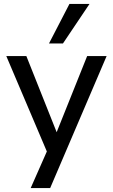

<svg xmlns="http://www.w3.org/2000/svg" viewBox="-20 -776 573 976"><path d="M136 180 230 -33V22L12 -491H114L276 -84H260L423 -491H522L235 180ZM229 -555 333 -756H435L300 -555Z"/></svg>

Font: Nunito Sans 10pt Medium
Style: Regular
Weight: 500
Designer: Vernon Adams
Foundry: Vernon Adams
Version: Version 3.101;gftools[0.9.27]